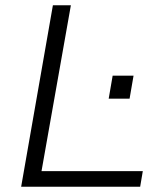

<svg xmlns="http://www.w3.org/2000/svg" viewBox="-20 -706 623 726"><path d="M60 0 180 -686H248L137 -59H520L510 0ZM391 -333 406 -420H485L470 -333Z"/></svg>

Font: Archivo SemiExpanded ExtraLight
Style: Italic
Weight: 250
Width: 6
Italic angle: -10°
Designer: Hector Gatti
Foundry: Omnibus-Type
Version: Version 2.001